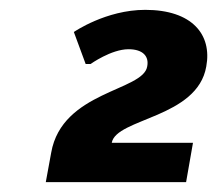

<svg xmlns="http://www.w3.org/2000/svg" viewBox="-20 -730 441 390"><path d="M275 -710C195 -710 130 -665 130 -665L154 -600H164C164 -600 206 -630 241 -630C271 -630 283 -615 279 -595C271 -545 106 -545 84 -420L73 -360H358L372 -440H207C216 -490 381 -490 399 -595C411 -660 370 -710 275 -710Z"/></svg>

Font: Scada
Style: Bold Italic
Weight: 700
Designer: Jovanny Lemonad
Foundry: Jovanny Lemonad
Version: Version 3.005